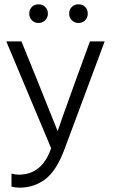

<svg xmlns="http://www.w3.org/2000/svg" viewBox="-20 -698 522 886"><path d="M279 -13Q241 90 189 129Q137 168 71 168Q51 168 33 163V103Q51 108 67 108Q174 108 216 -14L9 -507H79L148 -337L246 -93Q253 -116 333 -337L395 -507H463ZM385 -635Q385 -617 373 -604.5Q361 -592 342 -592Q324 -592 311.5 -604.5Q299 -617 299 -635Q299 -654 311.5 -666Q324 -678 342 -678Q361 -678 373 -666Q385 -654 385 -635ZM201 -635Q201 -617 188.5 -604.5Q176 -592 158 -592Q139 -592 127 -604.5Q115 -617 115 -635Q115 -654 127 -666Q139 -678 158 -678Q176 -678 188.5 -666Q201 -654 201 -635Z"/></svg>

Font: Hind Guntur Light
Style: Regular
Weight: 300
Designer: Manushi Parikh, Hitesh Malaviya
Foundry: Indian Type Foundry
Version: Version 1.002;PS 1.0;hotconv 1.0.86;makeotf.lib2.5.63406; tt